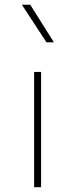

<svg xmlns="http://www.w3.org/2000/svg" viewBox="-20 -785 314 805"><path d="M206.1 -607.4 106.9 -765.1H71.8L174.8 -607.4ZM123 -483.4V0H152.3V-483.4Z"/></svg>

Font: Estedad-FD VF
Style: Regular
Weight: 100
Designer: Amin Abedi
Version: Version 7.3